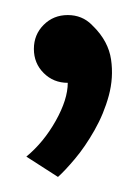

<svg xmlns="http://www.w3.org/2000/svg" viewBox="-20 -102 184 255"><path d="M70 8Q51 8 38 -5Q25 -18 25 -37Q25 -56 38 -69Q51 -82 70 -82Q89 -82 102 -69Q115 -56 115 -37Q115 -18 102 -5Q89 8 70 8ZM15 106Q38 87 54 58.5Q70 30 70 8L104 -67Q124 -47 127.5 -23Q131 1 124.5 25Q118 49 105.5 71Q93 93 79.5 109Q66 125 57 133Z"/></svg>

Font: Epunda Slab Light
Style: Regular
Weight: 300
Designer: Simon Atzbach
Foundry: typofactur
Version: Version 1.102